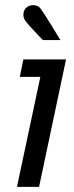

<svg xmlns="http://www.w3.org/2000/svg" viewBox="-20 -727 288 747"><path d="M46 0 137 -428H57L71 -496H237L132 0ZM147 -571Q147 -571 133 -585.5Q119 -600 102.5 -618Q86 -636 78 -647Q71 -657 71 -669Q71 -690 86 -700Q96 -707 109 -707Q129 -707 139 -692Q145 -684 157.5 -664.5Q170 -645 183 -623.5Q196 -602 205.5 -586.5Q215 -571 215 -571Z"/></svg>

Font: Atkinson Hyperlegible
Style: Italic
Weight: 400
Italic angle: -12°
Designer: Elliott Scott, Megan Eiswerth, Linus Boman, Theodore Petrosky
Foundry: Braille Institute
Version: Version 1.006; ttfautohint (v1.8.3)